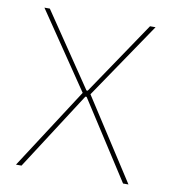

<svg xmlns="http://www.w3.org/2000/svg" viewBox="-75 -704 689 769"><g transform="rotate(10 270.0 -319.5)"><path d="M41 0 256.5 -333V-326L44 -639H66L267.5 -341.5H272.5L473.5 -639H496L283.5 -326V-333L498.5 0H476.5L272.5 -316.5H267.5L63.5 0Z"/></g></svg>

Font: Anek Gujarati Medium Thin
Style: Regular
Weight: 250
Version: Version 1.003